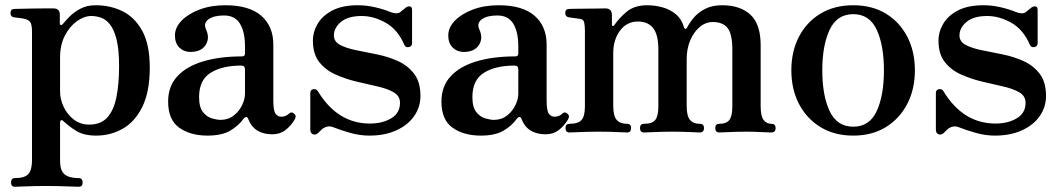

<svg xmlns="http://www.w3.org/2000/svg" viewBox="-20 -505 4048 732"><path d="M37 207Q22 207 22 191Q22 174 37 174Q75 174 88.5 158Q102 142 102 106V-384Q102 -412 95 -421Q88 -430 74 -433Q67 -435 53.5 -436.5Q40 -438 34 -439Q20 -441 20 -455Q20 -471 35 -471Q38 -471 59 -471.5Q80 -472 106.5 -472.5Q133 -473 155 -473Q177 -473 183 -473Q208 -473 208 -450V-417Q208 -410 212 -409.5Q216 -409 220 -414Q229 -425 245 -441.5Q261 -458 286 -471.5Q311 -485 345 -485Q400 -485 446.5 -462.5Q493 -440 522 -388Q551 -336 551 -247Q551 -155 522.5 -97.5Q494 -40 447.5 -14Q401 12 347 12Q300 12 271.5 -5.5Q243 -23 223 -42Q216 -49 212.5 -46.5Q209 -44 209 -37V109Q209 145 226 159.5Q243 174 280 174Q295 174 295 191Q295 207 280 207Q273 207 249.5 206Q226 205 199.5 204.5Q173 204 155 204Q138 204 113 204.5Q88 205 66.5 206Q45 207 37 207ZM320 -30Q365 -30 389.5 -57.5Q414 -85 424 -135.5Q434 -186 434 -253Q434 -316 424.5 -354Q415 -392 399.5 -411.5Q384 -431 365.5 -437.5Q347 -444 328 -444Q301 -444 273.5 -424.5Q246 -405 227.5 -369.5Q209 -334 209 -285V-155Q209 -127 222.5 -98Q236 -69 261 -49.5Q286 -30 320 -30Z M771 12Q706 12 663.5 -18Q621 -48 621 -118Q621 -176 656 -214Q691 -252 754.5 -271Q818 -290 903 -290Q914 -290 914 -301V-329Q914 -383 895 -414.5Q876 -446 834 -446Q795 -446 775 -431.5Q755 -417 765 -394Q781 -360 764 -333.5Q747 -307 706 -307Q681 -307 664 -323.5Q647 -340 647 -370Q647 -400 672 -426Q697 -452 740.5 -468.5Q784 -485 839 -485Q930 -485 976 -445Q1022 -405 1022 -335V-123Q1022 -83 1030.5 -71.5Q1039 -60 1052 -60Q1062 -60 1069.5 -63.5Q1077 -67 1081 -71Q1092 -82 1103 -70Q1108 -65 1107 -59Q1106 -53 1102 -47Q1088 -24 1067.5 -8.5Q1047 7 1018 7Q985 7 961.5 -7Q938 -21 926 -52Q923 -60 918 -59Q913 -58 909 -53Q890 -26 858 -7Q826 12 771 12ZM821 -48Q850 -48 871 -64.5Q892 -81 903 -104Q914 -127 914 -148V-240Q914 -255 900 -255Q827 -255 783 -227.5Q739 -200 739 -135Q739 -96 754 -77.5Q769 -59 788.5 -53.5Q808 -48 821 -48Z M1388 12Q1352 12 1315 1.5Q1278 -9 1253 -19Q1241 -24 1231.5 -23Q1222 -22 1214 -17Q1208 -13 1203.5 -8.5Q1199 -4 1194 1Q1184 11 1173.5 7Q1163 3 1163 -11V-150Q1163 -163 1174.5 -165Q1186 -167 1192 -157Q1267 -34 1390 -34Q1438 -34 1471.5 -54Q1505 -74 1505 -113Q1505 -139 1481 -153Q1457 -167 1419 -175.5Q1381 -184 1339 -194Q1297 -204 1259 -221Q1221 -238 1197 -268.5Q1173 -299 1173 -350Q1173 -384 1191.5 -415Q1210 -446 1248 -465.5Q1286 -485 1344 -485Q1377 -485 1409.5 -477.5Q1442 -470 1466 -460Q1494 -449 1506 -459Q1511 -463 1516.5 -467.5Q1522 -472 1527 -476Q1536 -482 1543.5 -480.5Q1551 -479 1551 -466V-341Q1551 -328 1539 -325.5Q1527 -323 1522 -333Q1497 -392 1451 -418Q1405 -444 1359 -444Q1307 -444 1280 -421.5Q1253 -399 1253 -370Q1253 -346 1277 -333.5Q1301 -321 1338.5 -313.5Q1376 -306 1418 -297.5Q1460 -289 1497.5 -272Q1535 -255 1559 -223.5Q1583 -192 1583 -139Q1583 -97 1559 -62.5Q1535 -28 1491 -8Q1447 12 1388 12Z M1813 12Q1748 12 1705.5 -18Q1663 -48 1663 -118Q1663 -176 1698 -214Q1733 -252 1796.5 -271Q1860 -290 1945 -290Q1956 -290 1956 -301V-329Q1956 -383 1937 -414.5Q1918 -446 1876 -446Q1837 -446 1817 -431.5Q1797 -417 1807 -394Q1823 -360 1806 -333.5Q1789 -307 1748 -307Q1723 -307 1706 -323.5Q1689 -340 1689 -370Q1689 -400 1714 -426Q1739 -452 1782.5 -468.5Q1826 -485 1881 -485Q1972 -485 2018 -445Q2064 -405 2064 -335V-123Q2064 -83 2072.5 -71.5Q2081 -60 2094 -60Q2104 -60 2111.5 -63.5Q2119 -67 2123 -71Q2134 -82 2145 -70Q2150 -65 2149 -59Q2148 -53 2144 -47Q2130 -24 2109.5 -8.5Q2089 7 2060 7Q2027 7 2003.5 -7Q1980 -21 1968 -52Q1965 -60 1960 -59Q1955 -58 1951 -53Q1932 -26 1900 -7Q1868 12 1813 12ZM1863 -48Q1892 -48 1913 -64.5Q1934 -81 1945 -104Q1956 -127 1956 -148V-240Q1956 -255 1942 -255Q1869 -255 1825 -227.5Q1781 -200 1781 -135Q1781 -96 1796 -77.5Q1811 -59 1830.5 -53.5Q1850 -48 1863 -48Z M2151 0Q2136 0 2136 -17Q2136 -33 2151 -33Q2185 -33 2197.5 -48Q2210 -63 2210 -99V-387Q2210 -408 2207 -420Q2204 -432 2191 -433Q2184 -434 2170 -436Q2156 -438 2149 -439Q2135 -441 2135 -455Q2135 -471 2150 -471Q2153 -471 2172.5 -471.5Q2192 -472 2216.5 -472Q2241 -472 2261.5 -472.5Q2282 -473 2288 -473Q2313 -473 2313 -447V-410Q2313 -407 2316 -406Q2319 -405 2322 -409Q2340 -436 2369.5 -460.5Q2399 -485 2448 -485Q2477 -485 2506 -477Q2535 -469 2557 -450.5Q2579 -432 2588 -400Q2590 -395 2593.5 -395Q2597 -395 2599 -399Q2608 -417 2624.5 -437Q2641 -457 2668 -471Q2695 -485 2733 -485Q2802 -485 2841 -449Q2880 -413 2880 -333V-101Q2880 -63 2891 -48Q2902 -33 2921 -33Q2937 -33 2937 -17Q2937 0 2921 0Q2910 0 2881 -1.5Q2852 -3 2826 -3Q2809 -3 2787.5 -2.5Q2766 -2 2748 -1Q2730 0 2722 0Q2707 0 2707 -17Q2707 -33 2722 -33Q2750 -33 2761 -48Q2772 -63 2772 -99V-316Q2772 -375 2754 -398Q2736 -421 2698 -421Q2670 -421 2647.5 -402Q2625 -383 2611.5 -351Q2598 -319 2598 -281V-101Q2598 -63 2610.5 -48Q2623 -33 2648 -33Q2664 -33 2664 -17Q2664 0 2648 0Q2641 0 2622.5 -1Q2604 -2 2583 -2.5Q2562 -3 2544 -3Q2527 -3 2504 -2.5Q2481 -2 2462 -1Q2443 0 2435 0Q2420 0 2420 -17Q2420 -33 2435 -33Q2467 -33 2478.5 -48Q2490 -63 2490 -99V-316Q2490 -373 2470 -398Q2450 -423 2412 -423Q2370 -423 2344 -388.5Q2318 -354 2318 -302V-101Q2318 -63 2331 -48Q2344 -33 2371 -33Q2386 -33 2386 -17Q2386 0 2371 0Q2364 0 2345 -1Q2326 -2 2304 -2.5Q2282 -3 2264 -3Q2247 -3 2223 -2.5Q2199 -2 2179 -1Q2159 0 2151 0Z M3233 12Q3161 12 3108 -20.5Q3055 -53 3026 -109Q2997 -165 2997 -237Q2997 -309 3026 -365Q3055 -421 3108 -453Q3161 -485 3233 -485Q3305 -485 3357.5 -453Q3410 -421 3439 -365Q3468 -309 3468 -237Q3468 -165 3439 -109Q3410 -53 3357.5 -20.5Q3305 12 3233 12ZM3233 -22Q3295 -22 3322.5 -81.5Q3350 -141 3350 -237Q3350 -332 3322.5 -391.5Q3295 -451 3233 -451Q3171 -451 3143 -391.5Q3115 -332 3115 -237Q3115 -141 3143 -81.5Q3171 -22 3233 -22Z M3773 12Q3737 12 3700 1.5Q3663 -9 3638 -19Q3626 -24 3616.5 -23Q3607 -22 3599 -17Q3593 -13 3588.5 -8.5Q3584 -4 3579 1Q3569 11 3558.5 7Q3548 3 3548 -11V-150Q3548 -163 3559.5 -165Q3571 -167 3577 -157Q3652 -34 3775 -34Q3823 -34 3856.5 -54Q3890 -74 3890 -113Q3890 -139 3866 -153Q3842 -167 3804 -175.5Q3766 -184 3724 -194Q3682 -204 3644 -221Q3606 -238 3582 -268.5Q3558 -299 3558 -350Q3558 -384 3576.5 -415Q3595 -446 3633 -465.5Q3671 -485 3729 -485Q3762 -485 3794.5 -477.5Q3827 -470 3851 -460Q3879 -449 3891 -459Q3896 -463 3901.5 -467.5Q3907 -472 3912 -476Q3921 -482 3928.5 -480.5Q3936 -479 3936 -466V-341Q3936 -328 3924 -325.5Q3912 -323 3907 -333Q3882 -392 3836 -418Q3790 -444 3744 -444Q3692 -444 3665 -421.5Q3638 -399 3638 -370Q3638 -346 3662 -333.5Q3686 -321 3723.5 -313.5Q3761 -306 3803 -297.5Q3845 -289 3882.5 -272Q3920 -255 3944 -223.5Q3968 -192 3968 -139Q3968 -97 3944 -62.5Q3920 -28 3876 -8Q3832 12 3773 12Z"/></svg>

Font: Zen Antique Soft
Style: Regular
Weight: 400
Designer: Yoshimichi Ohira
Foundry: Positype
Version: Version 1.001